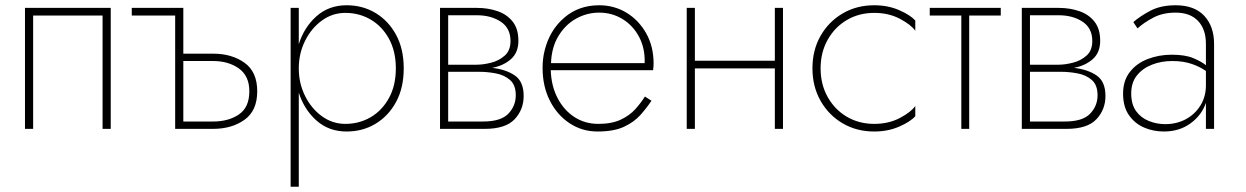

<svg xmlns="http://www.w3.org/2000/svg" viewBox="-20 -490 4738 730"><path d="M401 -460V0H370V-431H106V0H75V-460Z M646 -431H481V-460H677V-286H790Q861 -286 909.5 -251.5Q958 -217 958 -143Q958 -69 909.5 -34.5Q861 0 790 0H646ZM790 -258H677V-28H790Q849 -28 888.5 -55Q928 -82 928 -143Q928 -201 888.5 -229.5Q849 -258 790 -258Z M1116 220H1085V-460H1116V-322Q1136 -386 1183 -428Q1230 -470 1298 -470Q1359 -470 1408 -440.5Q1457 -411 1486 -357.5Q1515 -304 1515 -230Q1515 -156 1486 -102.5Q1457 -49 1408 -19.5Q1359 10 1298 10Q1230 10 1183 -32Q1136 -74 1116 -138ZM1485 -230Q1485 -295 1459 -342.5Q1433 -390 1389.5 -415.5Q1346 -441 1293 -441Q1244 -441 1204 -412Q1164 -383 1140 -335Q1116 -287 1116 -230Q1116 -173 1140 -125Q1164 -77 1204 -48Q1244 -19 1293 -19Q1346 -19 1389.5 -44.5Q1433 -70 1459 -117.5Q1485 -165 1485 -230Z M1653 -460H1793Q1836 -460 1872 -447.5Q1908 -435 1929.5 -407.5Q1951 -380 1951 -335Q1951 -290 1922.5 -265Q1894 -240 1851 -232Q1904 -226 1937.5 -203Q1971 -180 1971 -125Q1971 -73 1936.5 -36.5Q1902 0 1823 0H1653ZM1793 -432H1684V-244H1793Q1817 -244 1847 -251.5Q1877 -259 1899 -278.5Q1921 -298 1921 -334Q1921 -383 1884 -407.5Q1847 -432 1793 -432ZM1803 -217H1684V-28H1817Q1884 -28 1912.5 -57.5Q1941 -87 1941 -128Q1941 -167 1919 -186Q1897 -205 1865 -211Q1833 -217 1803 -217Z M2457 -107Q2439 -80 2415 -53Q2391 -26 2352.5 -8Q2314 10 2252 10Q2193 10 2145.5 -21.5Q2098 -53 2070.5 -107.5Q2043 -162 2043 -231Q2043 -269 2051 -299Q2070 -375 2125 -422.5Q2180 -470 2258 -470Q2315 -470 2361.5 -442Q2408 -414 2436.5 -364Q2465 -314 2465 -248Q2465 -236 2463 -223H2074Q2076 -163 2100 -117Q2124 -71 2164 -45Q2204 -19 2255 -19Q2306 -19 2340 -35Q2374 -51 2395.5 -75Q2417 -99 2432 -123ZM2258 -442Q2212 -442 2171 -419.5Q2130 -397 2103.5 -353.5Q2077 -310 2075 -250H2431Q2433 -306 2410 -349.5Q2387 -393 2347 -417.5Q2307 -442 2258 -442Z M2591 -460H2622V-259H2926V-460H2957V0H2926V-230H2622V0H2591Z M3100 -230Q3100 -169 3127 -121Q3154 -73 3200 -46Q3246 -19 3304 -19Q3359 -19 3401.5 -41.5Q3444 -64 3460 -87V-48Q3441 -27 3398.5 -8.5Q3356 10 3304 10Q3237 10 3184 -21Q3131 -52 3100 -106.5Q3069 -161 3069 -230Q3069 -300 3100 -354Q3131 -408 3184 -439Q3237 -470 3304 -470Q3356 -470 3398.5 -451.5Q3441 -433 3460 -412V-373Q3444 -396 3401.5 -418.5Q3359 -441 3304 -441Q3246 -441 3200 -414Q3154 -387 3127 -339Q3100 -291 3100 -230Z M3515 -460H3785V-431H3665V0H3635V-431H3515Z M3865 -460H4005Q4048 -460 4084 -447.5Q4120 -435 4141.5 -407.5Q4163 -380 4163 -335Q4163 -290 4134.5 -265Q4106 -240 4063 -232Q4116 -226 4149.5 -203Q4183 -180 4183 -125Q4183 -73 4148.5 -36.5Q4114 0 4035 0H3865ZM4005 -432H3896V-244H4005Q4029 -244 4059 -251.5Q4089 -259 4111 -278.5Q4133 -298 4133 -334Q4133 -383 4096 -407.5Q4059 -432 4005 -432ZM4015 -217H3896V-28H4029Q4096 -28 4124.5 -57.5Q4153 -87 4153 -128Q4153 -167 4131 -186Q4109 -205 4077 -211Q4045 -217 4015 -217Z M4305 -382 4289 -406Q4314 -428 4353.5 -449Q4393 -470 4450 -470Q4521 -470 4558.5 -430Q4596 -390 4596 -323V0H4565V-99Q4549 -52 4506.5 -21Q4464 10 4405 10Q4365 10 4330 -5Q4295 -20 4272.5 -52Q4250 -84 4250 -134Q4250 -183 4275.5 -216Q4301 -249 4343.5 -265.5Q4386 -282 4435 -282Q4486 -282 4517 -269Q4548 -256 4565 -242V-323Q4565 -379 4535 -410.5Q4505 -442 4450 -442Q4401 -442 4365 -423Q4329 -404 4305 -382ZM4281 -135Q4281 -93 4299.5 -67.5Q4318 -42 4348 -30Q4378 -18 4410 -18Q4454 -18 4489 -37Q4524 -56 4544.5 -89.5Q4565 -123 4565 -166V-220Q4543 -236 4511 -247Q4479 -258 4437 -258Q4395 -258 4359.5 -244Q4324 -230 4302.5 -203Q4281 -176 4281 -135Z"/></svg>

Font: Jost* Thin
Style: Regular
Weight: 200
Version: Version 3.7